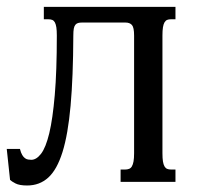

<svg xmlns="http://www.w3.org/2000/svg" viewBox="-20 -539 594 569"><path d="M197.3 -433.6Q196.8 -310.5 189.2 -225.8Q181.6 -141.1 165.3 -88.6Q148.9 -36.1 123 -12.7Q97.2 10.7 60.5 10.7Q37.6 10.7 25.9 4.6Q14.2 -1.5 9.8 -5.9L0 -97.7H39.1Q42 -85.9 45.9 -79.6Q49.8 -73.2 54.2 -70.1Q58.6 -66.9 63.5 -66.2Q68.4 -65.4 72.8 -65.4Q87.9 -65.4 101.8 -83.5Q115.7 -101.6 126 -144Q136.2 -186.5 142.3 -257.3Q148.4 -328.1 148.4 -433.6Q148.4 -448.7 147 -458Q145.5 -467.3 142.6 -472.7Q139.6 -478 134.8 -480Q129.9 -481.9 123 -481.9H109.9V-518.6H500V-481.9H486.8Q480 -481.9 475.3 -480Q470.7 -478 467.5 -472.7Q464.4 -467.3 462.9 -458Q461.4 -448.7 461.4 -433.6V-85Q461.4 -69.8 462.9 -60.5Q464.4 -51.3 467.5 -45.9Q470.7 -40.5 475.3 -38.6Q480 -36.6 486.8 -36.6H500V0H337.4V-36.6H351.1Q357.4 -36.6 362.5 -38.6Q367.7 -40.5 370.8 -45.9Q374 -51.3 375.7 -60.5Q377.4 -69.8 377.4 -85V-433.6Q377.4 -457.5 371.1 -464.8Q364.7 -472.2 351.6 -472.2H223.1Q216.3 -472.2 211.7 -470.9Q207 -469.7 203.6 -465.8Q200.2 -461.9 198.7 -454.3Q197.3 -446.8 197.3 -433.6Z"/></svg>

Font: Arian Grqi
Style: Regular
Weight: 400
Designer: Ruben Hakobyan (Tarumian)
Foundry: Ruben Hakobyan (Tarumian)
Version: Version 1.003